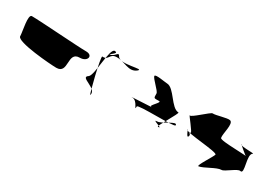

<svg xmlns="http://www.w3.org/2000/svg" viewBox="2 -1181 2235 1592"><g transform="rotate(30 1119.5 -385.0)"><path d="M438 -262C556 -262 448 -432 566 -432C639 -432 658 -504 584 -504C502 -504 133 -532 50 -532C11 -532 49 -378 49 -339C49 -287 386 -262 438 -262Z M723 -534C782 -528 764 -586 824 -589C906 -594 970 -528 1034 -580C1086 -624 876 -544 843 -604C824 -640 818 -595 780 -582C728 -566 844 -622 790 -626C741 -628 747 -364 706 -337C638 -294 821 -283 796 -208C791 -192 706 -536 723 -534Z M1177 -611C1177 -588 1265 -516 1265 -493C1265 -443 1265 -450 1315 -450C1346 -450 1253 -376 1283 -376C1339 -376 1051 -364 1107 -364C1164 -364 1177 -261 1177 -318C1177 -341 1535 -321 1535 -344C1535 -387 1429 -295 1385 -295C1327 -295 1471 -260 1413 -260C1397 -260 1517 -448 1501 -448C1430 -448 1370 -609 1299 -609C1280 -609 1177 -630 1177 -611Z M1673 -317C1661 -294 1633 -388 1637 -362C1639 -336 1947 -324 1942 -298C1938 -277 1847 -142 1868 -144C1915 -151 2003 -214 2049 -214C2076 -213 2161 -292 2188 -284C2240 -270 2159 -436 2207 -460C2223 -468 2089 -462 2083 -480C2077 -492 2169 -400 2181 -408C2203 -424 1918 -415 1913 -442C1905 -480 1945 -594 1905 -606C1877 -614 1781 -580 1751 -583C1732 -584 1610 -462 1595 -474C1579 -484 1691 -352 1673 -352C1639 -350 1689 -348 1673 -317Z"/></g></svg>

Font: CiSf CamouflageKit II
Style: Regular
Weight: 400
Version: Version 1